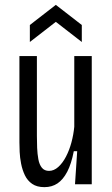

<svg xmlns="http://www.w3.org/2000/svg" viewBox="-20 -759 462 791"><path d="M163 12Q132 12 112.5 -1.5Q93 -15 82.5 -37Q72 -59 67 -84.5Q62 -110 61 -133Q60 -156 60 -173V-528H132V-199Q132 -175 133 -150Q134 -125 138 -103Q142 -81 152.5 -68Q163 -55 182 -55Q202 -55 220 -71Q238 -87 252 -114Q266 -141 274.5 -173Q283 -205 286 -237V-528H358V-200V0H289L298 -136H284Q274 -84 257 -51.5Q240 -19 217 -3.5Q194 12 163 12ZM103 -586V-656L210 -739L317 -656V-586L210 -669Z"/></svg>

Font: Bricolage Grotesque Condensed Light
Style: Regular
Weight: 300
Width: 3
Designer: Mathieu Triay
Foundry: Atelier Triay
Version: Version 1.000;gftools[0.9.30]